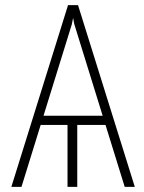

<svg xmlns="http://www.w3.org/2000/svg" viewBox="-20 -731 565 751"><path d="M261.2 -636.7 64 0H24.4L246.1 -710.9H275.4ZM467.8 0 270.5 -636.7 256.3 -710.9H285.2L507.3 0ZM410.2 -278.3V-242.2H120.1V-278.3ZM282.2 -265.1V0H244.1V-265.1Z"/></svg>

Font: Roboto Condensed ExtraLight
Style: Regular
Weight: 250
Designer: Christian Robertson
Foundry: Google
Version: Version 3.008; 2023